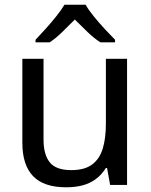

<svg xmlns="http://www.w3.org/2000/svg" viewBox="-20 -786 640 816"><path d="M261 10Q166 10 120.5 -37.5Q75 -85 75 -179V-536H165V-193Q165 -129 191.5 -96Q218 -63 283 -63Q339 -63 371 -86.5Q403 -110 416.5 -154Q430 -198 430 -260V-536H520V0H448L435 -72H430Q411 -42 386 -24Q361 -6 330 2Q299 10 261 10ZM131 -617Q150 -637 173.5 -663Q197 -689 219 -716.5Q241 -744 254 -766H344Q356 -744 378.5 -716.5Q401 -689 425.5 -662.5Q450 -636 469 -617V-606H407Q381 -622 353 -649Q325 -676 298 -703Q271 -676 244 -649.5Q217 -623 191 -606H131Z"/></svg>

Font: Noto Sans Mono
Style: Regular
Weight: 400
Designer: Monotype Design Team
Foundry: Monotype Imaging Inc.
Version: Version 2.014